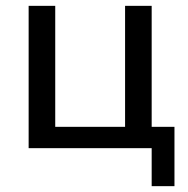

<svg xmlns="http://www.w3.org/2000/svg" viewBox="-20 -507 643 657"><path d="M499 130V0H78V-487H169V-73H408V-487H499V-73H577V130Z"/></svg>

Font: Nunito Sans Medium
Style: Regular
Weight: 500
Designer: Vernon Adams
Foundry: Vernon Adams
Version: Version 3.101; ttfautohint (v1.8.4.7-5d5b);gftools[0.9.27]